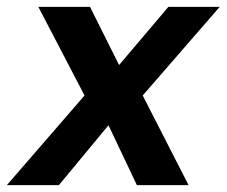

<svg xmlns="http://www.w3.org/2000/svg" viewBox="-42 -541 662 561"><path d="M-22 0 205 -262 70 -521H221L306 -351L450 -521H600L375 -262L509 0H358L275 -175L130 0Z"/></svg>

Font: DM Sans 10pt ExtraBold
Style: Italic
Weight: 800
Italic angle: -10°
Version: Version 4.004;gftools[0.9.30]